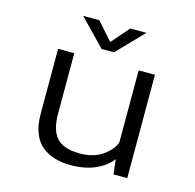

<svg xmlns="http://www.w3.org/2000/svg" viewBox="-102 -785 913 899"><g transform="rotate(15 355.0 -335.0)"><path d="M499.5 -680.5 376 -553H316L192.5 -680.5H270.5L346.5 -595L421.5 -680.5ZM316.5 10Q274.5 10 240.5 0.2Q206.5 -9.5 178.2 -31.2Q150 -53 134.5 -92.2Q119 -131.5 119 -186V-501H197.5V-206Q197.5 -128 231 -91Q264.5 -54 343.5 -54Q411.5 -54 455 -85.8Q498.5 -117.5 509.5 -152.5V-501H588.5V0H522L513.5 -72Q484.5 -33.5 433.8 -11.8Q383 10 316.5 10Z"/></g></svg>

Font: League Mono Light
Style: Regular
Weight: 300
Width: 6
Designer: Tyler Finck
Foundry: The League of Moveable Type / Tyler Finck
Version: Version 2.210